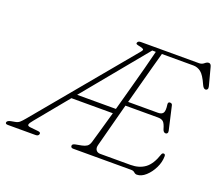

<svg xmlns="http://www.w3.org/2000/svg" viewBox="-176 -898 1254 1089"><g transform="rotate(20 451.0 -353.0)"><path d="M704 0H354Q339 0 339 -13Q339 -23.5 357 -27L394 -34Q412 -37.5 423.5 -45.2Q435 -53 441 -72Q444.5 -83.5 460 -137.5Q475.5 -191.5 496.5 -266H246.5L87 -72Q70 -52 68.2 -42.5Q66.5 -33 84 -31L131.5 -26Q150.5 -24.5 146.5 -12Q143.5 0 126.5 0H-40.5Q-57.5 0 -54.5 -12Q-51.5 -22 -31.5 -26L-7 -30.5Q8.5 -33 19 -42Q29.5 -51 46 -71L526.5 -649Q537.5 -662 533 -666.2Q528.5 -670.5 513.5 -674Q499.5 -676.5 492.5 -679.2Q485.5 -682 487.5 -688Q490.5 -700 507.5 -700H859Q875.5 -700 887.8 -710.5Q900 -721 911 -721Q923.5 -721 928 -702L956 -596Q959 -584 955 -578Q951 -572 944 -572Q931.5 -572 922 -594Q899.5 -645 878.8 -661Q858 -677 833 -677H643Q633.5 -643.5 619.5 -591.8Q605.5 -540 589 -478.8Q572.5 -417.5 556 -356H736Q758.5 -356 767 -368.8Q775.5 -381.5 770 -419Q768.5 -434 781 -434Q788.5 -434 792 -430.2Q795.5 -426.5 796 -422L828 -282Q830.5 -271.5 826.5 -266.2Q822.5 -261 817 -261Q803.5 -261 798 -278Q788.5 -312 777.2 -321.5Q766 -331 745 -331H549Q532 -267 517.2 -211Q502.5 -155 492.5 -117.2Q482.5 -79.5 480 -70Q474 -49 482.5 -37Q491 -25 508 -25H691Q743 -25 778 -50.8Q813 -76.5 834 -140Q837.5 -150 846 -150Q856 -150 856 -137Q856 -102 839 -67Q822 -32 796 -8.5Q770 15 743 15Q733.5 15 725.5 7.5Q717.5 0 704 0ZM585 -677 270.5 -295H504.5Q522.5 -361 542 -432Q561.5 -503 578.5 -567Q595.5 -631 606.5 -676.5Z"/></g></svg>

Font: Fraunces 9pt S100 Thin
Style: Italic
Weight: 100
Italic angle: -16°
Version: Version 1.000; ttfautohint (v1.8.3)